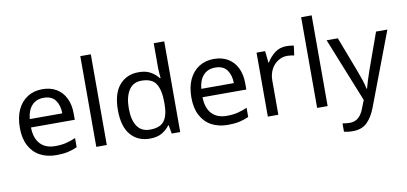

<svg xmlns="http://www.w3.org/2000/svg" viewBox="-86 -1052 3354 1584"><g transform="rotate(-10 1591.0 -260.0)"><path d="M292 -546Q361 -546 410.5 -516Q460 -486 486.5 -431.5Q513 -377 513 -304V-251H146Q148 -160 192.5 -112.5Q237 -65 317 -65Q368 -65 407.5 -74.5Q447 -84 489 -102V-25Q448 -7 408 1.5Q368 10 313 10Q237 10 178.5 -21Q120 -52 87.5 -113.5Q55 -175 55 -264Q55 -352 84.5 -415Q114 -478 167.5 -512Q221 -546 292 -546ZM291 -474Q228 -474 191.5 -433.5Q155 -393 148 -321H421Q420 -389 389 -431.5Q358 -474 291 -474Z M737 0H649V-760H737Z M1097 10Q997 10 937 -59.5Q877 -129 877 -267Q877 -405 937.5 -475.5Q998 -546 1098 -546Q1160 -546 1199.5 -523Q1239 -500 1264 -467H1270Q1269 -480 1266.5 -505.5Q1264 -531 1264 -546V-760H1352V0H1281L1268 -72H1264Q1240 -38 1200 -14Q1160 10 1097 10ZM1111 -63Q1196 -63 1230.5 -109.5Q1265 -156 1265 -250V-266Q1265 -366 1232 -419.5Q1199 -473 1110 -473Q1039 -473 1003.5 -416.5Q968 -360 968 -265Q968 -169 1003.5 -116Q1039 -63 1111 -63Z M1729 -546Q1798 -546 1847.5 -516Q1897 -486 1923.5 -431.5Q1950 -377 1950 -304V-251H1583Q1585 -160 1629.5 -112.5Q1674 -65 1754 -65Q1805 -65 1844.5 -74.5Q1884 -84 1926 -102V-25Q1885 -7 1845 1.5Q1805 10 1750 10Q1674 10 1615.5 -21Q1557 -52 1524.5 -113.5Q1492 -175 1492 -264Q1492 -352 1521.5 -415Q1551 -478 1604.5 -512Q1658 -546 1729 -546ZM1728 -474Q1665 -474 1628.5 -433.5Q1592 -393 1585 -321H1858Q1857 -389 1826 -431.5Q1795 -474 1728 -474Z M2336 -546Q2351 -546 2368.5 -544.5Q2386 -543 2399 -540L2388 -459Q2375 -462 2359.5 -464Q2344 -466 2330 -466Q2289 -466 2253 -443.5Q2217 -421 2195.5 -380.5Q2174 -340 2174 -286V0H2086V-536H2158L2168 -438H2172Q2198 -482 2239 -514Q2280 -546 2336 -546Z M2587 0H2499V-760H2587Z M2673 -536H2767L2883 -231Q2898 -191 2910 -154.5Q2922 -118 2928 -85H2932Q2938 -110 2951 -150.5Q2964 -191 2978 -232L3087 -536H3182L2951 74Q2923 150 2878.5 195Q2834 240 2756 240Q2732 240 2714 237.5Q2696 235 2683 232V162Q2694 164 2709.5 166Q2725 168 2742 168Q2788 168 2816.5 142Q2845 116 2861 73L2889 2Z"/></g></svg>

Font: Noto Sans Pahawh Hmong
Style: Regular
Weight: 400
Designer: Monotype Design Team
Foundry: Monotype Imaging Inc.
Version: Version 2.001; ttfautohint (v1.8.4.7-5d5b)